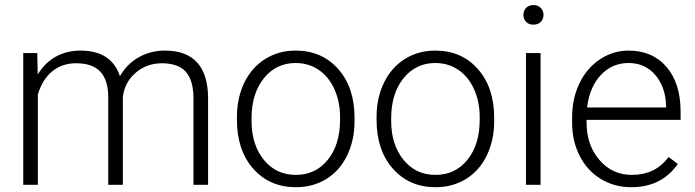

<svg xmlns="http://www.w3.org/2000/svg" viewBox="-20 -741 2787 770"><path d="M129.4 -528.3 131.3 -442.4Q160.6 -490.2 204.6 -514.2Q248.5 -538.1 302.2 -538.1Q427.2 -538.1 460.9 -435.5Q489.3 -484.9 536.6 -511.5Q584 -538.1 641.1 -538.1Q811 -538.1 814.5 -352.5V0H755.9V-348.1Q755.4 -418.9 725.3 -453.1Q695.3 -487.3 627.4 -487.3Q564.5 -486.3 521 -446.5Q477.5 -406.7 472.7 -349.6V0H414.1V-352.5Q413.6 -420.4 382.1 -453.9Q350.6 -487.3 285.2 -487.3Q230 -487.3 190.4 -455.8Q150.9 -424.3 131.8 -362.3V0H73.2V-528.3Z M930.2 -272Q930.2 -348.1 959.7 -409.2Q989.3 -470.2 1043.2 -504.2Q1097.2 -538.1 1165.5 -538.1Q1271 -538.1 1336.4 -464.1Q1401.9 -390.1 1401.9 -268.1V-255.9Q1401.9 -179.2 1372.3 -117.9Q1342.8 -56.6 1289.1 -23.4Q1235.4 9.8 1166.5 9.8Q1061.5 9.8 995.8 -64.2Q930.2 -138.2 930.2 -260.3ZM988.8 -255.9Q988.8 -161.1 1037.8 -100.3Q1086.9 -39.6 1166.5 -39.6Q1245.6 -39.6 1294.7 -100.3Q1343.8 -161.1 1343.8 -260.7V-272Q1343.8 -332.5 1321.3 -382.8Q1298.8 -433.1 1258.3 -460.7Q1217.8 -488.3 1165.5 -488.3Q1087.4 -488.3 1038.1 -427Q988.8 -365.7 988.8 -266.6Z M1490.2 -272Q1490.2 -348.1 1519.8 -409.2Q1549.3 -470.2 1603.3 -504.2Q1657.2 -538.1 1725.6 -538.1Q1831.1 -538.1 1896.5 -464.1Q1961.9 -390.1 1961.9 -268.1V-255.9Q1961.9 -179.2 1932.4 -117.9Q1902.8 -56.6 1849.1 -23.4Q1795.4 9.8 1726.6 9.8Q1621.6 9.8 1555.9 -64.2Q1490.2 -138.2 1490.2 -260.3ZM1548.8 -255.9Q1548.8 -161.1 1597.9 -100.3Q1647 -39.6 1726.6 -39.6Q1805.7 -39.6 1854.7 -100.3Q1903.8 -161.1 1903.8 -260.7V-272Q1903.8 -332.5 1881.3 -382.8Q1858.9 -433.1 1818.4 -460.7Q1777.8 -488.3 1725.6 -488.3Q1647.5 -488.3 1598.1 -427Q1548.8 -365.7 1548.8 -266.6Z M2147.9 0H2089.4V-528.3H2147.9ZM2079.1 -681.2Q2079.1 -697.8 2089.8 -709.2Q2100.6 -720.7 2119.1 -720.7Q2137.7 -720.7 2148.7 -709.2Q2159.7 -697.8 2159.7 -681.2Q2159.7 -664.6 2148.7 -653.3Q2137.7 -642.1 2119.1 -642.1Q2100.6 -642.1 2089.8 -653.3Q2079.1 -664.6 2079.1 -681.2Z M2511.2 9.8Q2443.8 9.8 2389.4 -23.4Q2335 -56.6 2304.7 -116Q2274.4 -175.3 2274.4 -249V-270Q2274.4 -346.2 2304 -407.2Q2333.5 -468.3 2386.2 -503.2Q2439 -538.1 2500.5 -538.1Q2596.7 -538.1 2653.1 -472.4Q2709.5 -406.7 2709.5 -293V-260.3H2332.5V-249Q2332.5 -159.2 2384 -99.4Q2435.5 -39.6 2513.7 -39.6Q2560.5 -39.6 2596.4 -56.6Q2632.3 -73.7 2661.6 -111.3L2698.2 -83.5Q2633.8 9.8 2511.2 9.8ZM2500.5 -488.3Q2434.6 -488.3 2389.4 -439.9Q2344.2 -391.6 2334.5 -310.1H2651.4V-316.4Q2648.9 -392.6 2607.9 -440.4Q2566.9 -488.3 2500.5 -488.3Z"/></svg>

Font: TypoPRO Roboto
Style: Regular
Weight: 300
Designer: Google
Version: Version 2.136; 2016